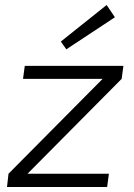

<svg xmlns="http://www.w3.org/2000/svg" viewBox="-20 -747 537 767"><path d="M245 -550 223 -581 406 -727 439 -678ZM466 -432 90 -53H415L408 0H8L14 -53L390 -432H72L79 -484H473Z"/></svg>

Font: Exo 2.0 Light
Style: Italic
Weight: 300
Italic angle: -8°
Designer: Natanael Gama
Version: Version 1.001;PS 001.001;hotconv 1.0.70;makeotf.lib2.5.58329